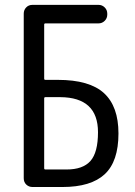

<svg xmlns="http://www.w3.org/2000/svg" viewBox="-20 -750 540 770"><path d="M157.2 -355.5V-75.2Q157.2 -70.3 162.1 -70.3H247.1Q312.5 -70.3 342.8 -104.5Q373 -138.7 373 -219.7Q373 -359.4 221.7 -360.4H162.1Q157.2 -360.4 157.2 -355.5ZM110.4 0Q95.7 0 85.4 -9.8Q75.2 -19.5 75.2 -35.2V-695.3Q75.2 -710 85 -720.2Q94.7 -730.5 110.4 -730.5H375Q389.6 -730.5 399.9 -720.2Q410.2 -710 410.2 -695.3V-691.4Q410.2 -676.8 399.9 -666.5Q389.6 -656.2 375 -656.2H162.1Q157.2 -656.2 157.2 -651.4V-434.6Q157.2 -429.7 162.1 -429.7H211.9Q338.9 -429.7 397 -376.5Q455.1 -323.2 455.1 -214.8Q455.1 -102.5 399.9 -51.3Q344.7 0 230.5 0Z"/></svg>

Font: Rounded-L Mgen+ 2m regular
Style: Regular
Weight: 400
Designer: [Source Han Sans]
Ryoko NISHIZUKA  (kana & ideographs); Paul D. Hunt (Latin, Greek & Cyrillic); Wenlong ZHANG  (bopomofo
Version: Version 1.059.20150602